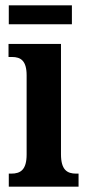

<svg xmlns="http://www.w3.org/2000/svg" viewBox="-20 -701 330 721"><path d="M13 -610H250V-681H13ZM13 0H275V-49H266C232 -49 209 -63 209 -122V-536H12V-487H25C58 -487 80 -473 80 -418V-121C80 -63 57 -49 22 -49H13Z"/></svg>

Font: Noto Serif Bengali ExtraCondensed
Style: Regular
Weight: 400
Width: 2
Designer: Juan Bruce, Universal Thirst, Indian Type Foundry and the Monotype Design Team.
Foundry: Monotype Imaging Inc.
Version: Version 2.003